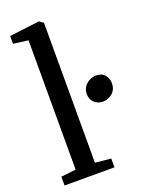

<svg xmlns="http://www.w3.org/2000/svg" viewBox="-153 -892 726 965"><g transform="rotate(-20 210.0 -409.5)"><path d="M99.5 -56V-747.5L20 -758V-799.5L178.5 -819H181.5L202.5 -804V-55.5L287 -47V0H20V-47ZM345 -330Q320 -330 301 -347.2Q282 -364.5 282 -393Q282 -424.5 304.8 -445Q327.5 -465.5 356.5 -465.5Q388.5 -465.5 404 -446Q419.5 -426.5 419.5 -402Q419.5 -369 397.5 -349.5Q375.5 -330 345 -330Z"/></g></svg>

Font: Merriweather 28pt
Style: Regular
Weight: 400
Version: Version 2.100